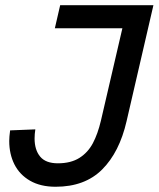

<svg xmlns="http://www.w3.org/2000/svg" viewBox="-20 -710 611 740"><path d="M15.6 -166.5Q15.6 -182.6 19 -207.5L116.2 -211.4Q113.3 -193.4 113.3 -176.3Q113.3 -132.3 134.8 -106.4Q156.2 -80.6 203.1 -80.6Q252.9 -80.6 285.9 -101.3Q318.8 -122.1 337.9 -158Q356.9 -193.8 369.1 -245.6L451.7 -601.1H191.4L211.9 -689.9H571.3L467.8 -242.7Q440.4 -123.5 373.8 -56.9Q307.1 9.8 194.3 9.8Q136.2 9.8 95.9 -13.4Q55.7 -36.6 35.6 -76.4Q15.6 -116.2 15.6 -166.5Z"/></svg>

Font: Acari Sans Medium
Style: Italic
Weight: 500
Italic angle: -13°
Designer: Alfredo Marco Pradil and Stefan Peev
Foundry: Hanken Design Co.
Version: Version 1.045